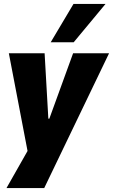

<svg xmlns="http://www.w3.org/2000/svg" viewBox="-20 -777 575 977"><path d="M13 180 122 -12 131 48 25 -506H207L226 -173H231L352 -506H535L205 180ZM238 -562 354 -757H517L355 -562Z"/></svg>

Font: Nunito Sans 7pt Condensed Black
Style: Italic
Weight: 900
Width: 3
Italic angle: -9°
Designer: Vernon Adams
Foundry: Vernon Adams
Version: Version 3.101;gftools[0.9.27]